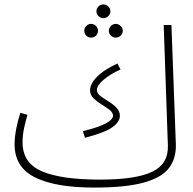

<svg xmlns="http://www.w3.org/2000/svg" viewBox="-20 -827 872 868"><path d="M406 21Q231 21 138.5 -25Q46 -71 46 -174Q46 -207 53.5 -245.5Q61 -284 72 -317L104 -308Q96 -280 89 -248.5Q82 -217 82 -183Q82 -90 169.5 -52.5Q257 -15 432 -15Q594 -15 668 -50.5Q742 -86 739 -169L720 -714H755L775 -175Q777 -111 744 -67.5Q711 -24 629.5 -1.5Q548 21 406 21ZM364 -204 355 -234Q411 -248 440 -260.5Q469 -273 480 -284Q491 -295 491 -303Q491 -318 475.5 -330Q460 -342 439.5 -354.5Q419 -367 403 -382.5Q387 -398 387 -420Q387 -434 397 -452.5Q407 -471 433.5 -493.5Q460 -516 511 -540L525 -513Q480 -493 449 -467Q418 -441 418 -420Q418 -405 434 -393Q450 -381 470.5 -368.5Q491 -356 506.5 -340Q522 -324 522 -303Q522 -277 489 -252.5Q456 -228 364 -204ZM447 -745Q435 -745 425.5 -754Q416 -763 416 -776Q416 -789 425.5 -798Q435 -807 447 -807Q460 -807 469.5 -798Q479 -789 479 -776Q479 -763 469.5 -754Q460 -745 447 -745ZM392 -657Q379 -657 370 -666Q361 -675 361 -688Q361 -700 370 -709.5Q379 -719 392 -719Q405 -719 414 -709.5Q423 -700 423 -688Q423 -675 414 -666Q405 -657 392 -657ZM503 -657Q491 -657 481.5 -666Q472 -675 472 -688Q472 -700 481.5 -709.5Q491 -719 503 -719Q516 -719 525.5 -709.5Q535 -700 535 -688Q535 -675 525.5 -666Q516 -657 503 -657Z"/></svg>

Font: Noto Sans Arabic UI XLt
Style: Regular
Weight: 200
Designer: Monotype Design Team, Nadine Chahine and Nizar Qandah
Foundry: Monotype Imaging Inc.
Version: Version 2.010; ttfautohint (v1.8.4.7-5d5b)